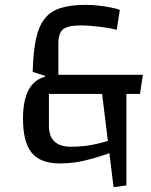

<svg xmlns="http://www.w3.org/2000/svg" viewBox="-20 -660 624 793"><path d="M169 -272 211 -351H570L558 -272ZM115 -363Q117 -445 128.5 -498.5Q140 -552 164.5 -583Q189 -614 231 -627Q273 -640 336 -640Q360 -640 386 -637Q412 -634 436 -629.5Q460 -625 475 -619L462 -537Q444 -542 417 -546Q390 -550 363 -552.5Q336 -555 314 -555Q260 -555 240.5 -539Q221 -523 221 -479V-326L182 -278V-141Q182 -54 273 -54Q319 -54 359 -61.5Q399 -69 452 -86L466 -39Q404 -17 363.5 -5.5Q323 6 292 10.5Q261 15 227 15Q147 15 111 -29Q75 -73 75 -170Q75 -319 166 -343V-347ZM401 -278H502V106L449 113Z"/></svg>

Font: Changa ExtraLight
Style: Regular
Weight: 400
Version: Version 3.002; ttfautohint (v1.8.2)